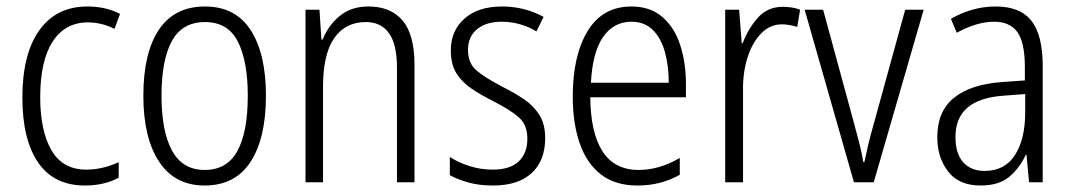

<svg xmlns="http://www.w3.org/2000/svg" viewBox="-20 -562 3306 592"><path d="M242 10Q146 10 97.5 -61Q49 -132 49 -261Q49 -396 101.5 -469Q154 -542 249 -542Q307 -542 350 -519L333 -473Q293 -493 251 -493Q181 -493 142.5 -434Q104 -375 104 -262Q104 -159 138.5 -99Q173 -39 246 -39Q272 -39 297 -45Q322 -51 346 -62V-14Q301 10 242 10Z M800 -267Q800 -136 752.5 -63Q705 10 611 10Q519 10 470.5 -63.5Q422 -137 422 -267Q422 -399 470 -470.5Q518 -542 612 -542Q706 -542 753 -469Q800 -396 800 -267ZM478 -267Q478 -157 510.5 -97.5Q543 -38 611 -38Q680 -38 712 -96.5Q744 -155 744 -267Q744 -373 713.5 -433.5Q683 -494 612 -494Q542 -494 510 -435.5Q478 -377 478 -267Z M1116 -542Q1185 -542 1221.5 -498.5Q1258 -455 1258 -363V0H1204V-353Q1204 -425 1179.5 -459.5Q1155 -494 1108 -494Q1045 -494 1010.5 -444.5Q976 -395 976 -294V0H922V-532H965L971 -440H975Q991 -482 1026.5 -512Q1062 -542 1116 -542Z M1661 -136Q1661 -67 1619.5 -28.5Q1578 10 1500 10Q1457 10 1423.5 0.5Q1390 -9 1367 -22V-78Q1393 -61 1427.5 -50Q1462 -39 1499 -39Q1553 -39 1579.5 -64.5Q1606 -90 1606 -134Q1606 -177 1580 -200Q1554 -223 1501 -250Q1463 -269 1433.5 -289Q1404 -309 1387 -336.5Q1370 -364 1370 -407Q1370 -467 1412 -504.5Q1454 -542 1528 -542Q1564 -542 1596.5 -533.5Q1629 -525 1656 -510L1634 -465Q1612 -479 1584 -487Q1556 -495 1527 -495Q1479 -495 1451 -472Q1423 -449 1423 -408Q1423 -367 1449.5 -344.5Q1476 -322 1530 -294Q1568 -275 1597 -255Q1626 -235 1643.5 -207Q1661 -179 1661 -136Z M1927 -542Q1985 -542 2022.5 -509.5Q2060 -477 2077.5 -422.5Q2095 -368 2095 -303V-262H1800Q1801 -152 1838 -95Q1875 -38 1949 -38Q2013 -38 2076 -75V-23Q2047 -7 2015 1.5Q1983 10 1945 10Q1877 10 1833 -24Q1789 -58 1767.5 -120Q1746 -182 1746 -264Q1746 -391 1792 -466.5Q1838 -542 1927 -542ZM1927 -495Q1872 -495 1839.5 -448Q1807 -401 1802 -307H2042Q2042 -359 2030 -402Q2018 -445 1992.5 -470Q1967 -495 1927 -495Z M2394 -541Q2407 -541 2421 -539Q2435 -537 2447 -532L2438 -479Q2428 -482 2416 -484.5Q2404 -487 2391 -487Q2354 -487 2326.5 -458.5Q2299 -430 2284.5 -383.5Q2270 -337 2271 -282V0H2216V-532H2259L2267 -429H2270Q2286 -472 2316 -506.5Q2346 -541 2394 -541Z M2613 0 2461 -532H2518L2613 -183Q2621 -153 2629 -122.5Q2637 -92 2642 -62H2645Q2650 -86 2657 -115.5Q2664 -145 2673 -176L2771 -532H2828L2674 0Z M3050 -542Q3126 -542 3160.5 -497.5Q3195 -453 3195 -359V0H3153L3145 -85H3143Q3124 -44 3092 -17Q3060 10 3003 10Q2937 10 2903.5 -33Q2870 -76 2870 -139Q2870 -219 2921.5 -260.5Q2973 -302 3069 -309L3140 -314V-355Q3140 -431 3117 -463Q3094 -495 3045 -495Q2992 -495 2930 -461L2912 -504Q2943 -522 2978 -532Q3013 -542 3050 -542ZM3075 -267Q2926 -257 2926 -140Q2926 -88 2950 -61.5Q2974 -35 3016 -35Q3078 -35 3109.5 -84Q3141 -133 3141 -216V-272Z"/></svg>

Font: Noto Sans Myanmar UI Condensed Light
Style: Regular
Weight: 300
Width: 3
Designer: Monotype Design Team
Foundry: Monotype Imaging Inc.
Version: Version 2.103; ttfautohint (v1.8.4.7-5d5b)